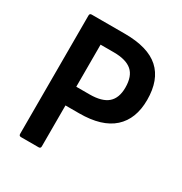

<svg xmlns="http://www.w3.org/2000/svg" viewBox="-155 -772 845 889"><g transform="rotate(30 267.5 -327.5)"><path d="M81 0Q70 0 70 -11V-644Q70 -655 81 -655H258Q382 -655 441.5 -601.5Q501 -548 501 -441Q501 -339 440.5 -284.5Q380 -230 259 -230H186V-11Q186 0 175 0ZM186 -330H257Q323 -330 354 -357Q385 -384 385 -440Q385 -501 353.5 -528Q322 -555 257 -555H186Z"/></g></svg>

Font: Sofia Sans Semi Condensed
Style: Bold
Weight: 700
Designer: Botio Nikoltchev, Ani Petrova
Foundry: lettersoup
Version: Version 4.100; ttfautohint (v1.8.4.7-5d5b)